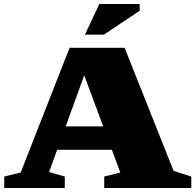

<svg xmlns="http://www.w3.org/2000/svg" viewBox="-20 -936 972 956"><path d="M211 -190V-306.5H580.5V-190ZM844.5 -85 932.5 -57V0H499V-57L579 -77L391 -583.5H407.5L224.5 -79.5L302.5 -57V0H1V-57L83 -77L326.5 -698H600.5ZM403 -763.5 474.5 -916H675.5V-882.5L497.5 -763.5Z"/></svg>

Font: Newsreader 9pt ExtraBold
Style: Regular
Weight: 800
Designer: Hugues Gentile
Foundry: Production Type
Version: Version 1.003